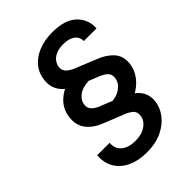

<svg xmlns="http://www.w3.org/2000/svg" viewBox="-211 -705 907 907"><g transform="rotate(-45 242.5 -251.0)"><path d="M266 -101.5 267 -178.5Q310.5 -180 337 -199.8Q363.5 -219.5 367 -248Q369.5 -273.5 353 -287Q336.5 -300.5 306 -311.5L219.5 -346Q170 -365 144.2 -397.8Q118.5 -430.5 123.5 -477.5Q128 -518 152.2 -547.8Q176.5 -577.5 217 -594Q257.5 -610.5 310 -610.5Q393 -610.5 433.5 -572Q474 -533.5 470.5 -475.5H386Q385.5 -504 364.5 -519Q343.5 -534 307 -534Q278 -534 258.2 -525.5Q238.5 -517 228.2 -503Q218 -489 215.5 -474Q212.5 -450 229.5 -435Q246.5 -420 273.5 -410.5L365.5 -373Q413 -355.5 440.8 -325.2Q468.5 -295 464 -248Q460.5 -211 435.8 -178Q411 -145 368.2 -123.8Q325.5 -102.5 266 -101.5ZM224 107.5Q168.5 107.5 127.8 88.2Q87 69 66 33.8Q45 -1.5 49 -49.5H132Q129 -11 155 9.8Q181 30.5 224 30.5Q268 30.5 295.2 11.2Q322.5 -8 326 -37Q329 -62.5 311.5 -76.2Q294 -90 265 -100L178.5 -134.5Q129 -153.5 103.2 -186.2Q77.5 -219 82.5 -266.5Q88.5 -327 139.2 -363.8Q190 -400.5 269.5 -403L267.5 -326.5Q224 -324 200.8 -305.2Q177.5 -286.5 175 -262.5Q171.5 -238.5 188.5 -223.5Q205.5 -208.5 233 -199.5L324.5 -162Q372 -144.5 399.8 -114Q427.5 -83.5 423 -37Q419.5 -0.5 395 32.8Q370.5 66 327.2 86.8Q284 107.5 224 107.5Z"/></g></svg>

Font: Karla Medium
Style: Italic
Weight: 500
Italic angle: -8°
Designer: Jonathan Pinhorn
Version: Version 2.001